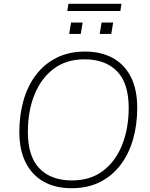

<svg xmlns="http://www.w3.org/2000/svg" viewBox="-20 -985 791 1013"><path d="M357 8Q273 8 211.5 -26Q150 -60 116 -126.5Q82 -193 82 -289Q82 -378 104 -455Q126 -532 170 -590Q214 -648 279 -680.5Q344 -713 429 -713Q513 -713 575 -679Q637 -645 670.5 -579Q704 -513 704 -416Q704 -327 682 -250Q660 -173 616 -115Q572 -57 507.5 -24.5Q443 8 357 8ZM359 -33Q457 -33 523.5 -83.5Q590 -134 624.5 -221Q659 -308 659 -416Q659 -546 597.5 -609Q536 -672 426 -672Q329 -672 262.5 -621.5Q196 -571 161.5 -484.5Q127 -398 127 -289Q127 -159 188.5 -96Q250 -33 359 -33ZM335 -927 341 -965H621L615 -927ZM345 -806 355 -866H416L406 -806ZM506 -806 516 -866H577L567 -806Z"/></svg>

Font: Nunito Sans 12pt ExtraLight
Style: Italic
Weight: 200
Italic angle: -9°
Designer: Vernon Adams
Foundry: Vernon Adams
Version: Version 3.101;gftools[0.9.27]